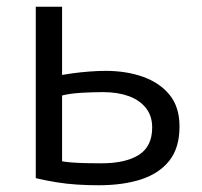

<svg xmlns="http://www.w3.org/2000/svg" viewBox="-20 -538 600 569"><path d="M272 11Q240 11 208.5 9Q177 7 146.5 2Q116 -3 86 -10V-518H164V-316Q175 -318 197 -321Q219 -324 245 -326Q271 -328 293 -328Q354 -328 403.5 -310.5Q453 -293 482.5 -257Q512 -221 512 -163Q512 -100 482 -62Q452 -24 398.5 -6.5Q345 11 272 11ZM280 -54Q352 -54 391.5 -79Q431 -104 431 -160Q431 -195 412 -218.5Q393 -242 360.5 -253.5Q328 -265 286 -265Q255 -265 221 -263Q187 -261 164 -255V-60Q174 -58 193 -56.5Q212 -55 235.5 -54.5Q259 -54 280 -54Z"/></svg>

Font: Ubuntu Sans Mono
Style: Regular
Weight: 400
Monospace: yes
Designer: Dalton Maag Ltd
Foundry: Dalton Maag Ltd
Version: Version 1.006